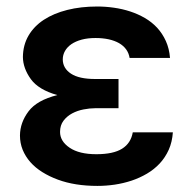

<svg xmlns="http://www.w3.org/2000/svg" viewBox="-20 -573 602 602"><path d="M42.6 -148.4Q43 -188.9 69.6 -224.1Q95.9 -258.9 159.8 -274.9Q100.9 -291.5 76.7 -324.9Q52.2 -359 51.8 -394.2Q52.2 -431.8 69.4 -461.3Q86.6 -490.8 117.5 -511Q148.4 -531.2 191.1 -541.9Q233.7 -552.6 284.8 -552.6Q311.1 -552.6 337.4 -548.8Q363.6 -545.1 388.1 -537.1Q412.6 -529.1 434.3 -516.5Q456 -503.9 472.7 -486Q489.3 -468 500 -444.4Q510.7 -420.8 513.1 -391.3H386.4Q383.9 -406.6 375.4 -418.3Q366.8 -430 353 -437.9Q339.1 -445.7 320.5 -449.8Q301.8 -453.8 279.5 -453.8Q255 -453.8 236 -448.7Q217 -443.5 203.8 -434.5Q190.7 -425.4 183.8 -413.2Q176.8 -400.9 176.8 -386.4Q177.2 -358.7 202.6 -342Q228 -325.3 278.4 -325.3H351.6V-233.7H278.4Q261.4 -233.7 242 -229.9Q222.7 -226.2 206.3 -217.5Q190 -208.8 179.2 -194.6Q168.3 -180.4 168.3 -159.4Q168.3 -130 198.5 -109.7Q228.3 -89.5 282 -89.5Q335.2 -89.5 362.7 -106.7Q390.3 -123.9 396.3 -158H522Q519.9 -127.8 509.1 -103.5Q498.2 -79.2 480.8 -60.5Q463.4 -41.9 440.9 -28.6Q418.3 -15.3 392.8 -6.7Q367.2 1.8 339.8 5.9Q312.5 9.9 285.5 9.9Q214.8 9.9 161.9 -9.6Q134.9 -19.5 112.7 -33.4Q90.6 -47.2 75.1 -64.8Q59.7 -82.4 51.1 -103.3Q42.6 -124.3 42.6 -148.4Z"/></svg>

Font: Inter P Semi Bold
Style: Regular
Weight: 600
Designer: Rasmus Andersson
Foundry: rsms
Version: Version 3.018;git-588b23468